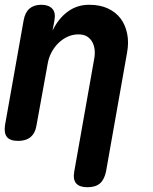

<svg xmlns="http://www.w3.org/2000/svg" viewBox="-20 -580 640 804"><path d="M180 -315 133 -56Q128 -23 108.5 -6.5Q89 10 56 10Q22 10 9 -6.5Q-4 -23 1 -56L79 -495Q85 -528 103.5 -544Q122 -560 153 -560Q183 -560 198.5 -544Q214 -528 208 -495L200 -452Q225 -503 264 -531.5Q303 -560 353 -560Q399 -560 432 -544.5Q465 -529 485 -502.5Q505 -476 512.5 -439Q520 -402 512 -359L424 138Q417 172 398.5 188Q380 204 346 204Q313 204 299 188Q285 172 291 138L374 -331Q378 -350 376.5 -369Q375 -388 367 -403Q359 -418 345 -427Q331 -436 308 -436Q284 -436 262.5 -426Q241 -416 223.5 -398.5Q206 -381 195 -359.5Q184 -338 180 -315Z"/></svg>

Font: Maple Mono
Style: Bold Italic
Weight: 700
Italic angle: -10°
Monospace: yes
Designer: subframe7536
Version: Version 7.000